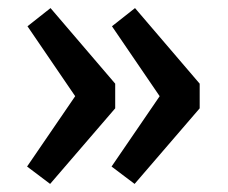

<svg xmlns="http://www.w3.org/2000/svg" viewBox="-20 -507 563 475"><path d="M314 -487 474 -300V-239L313 -52L256 -95L375 -269L257 -442ZM105 -487 265 -300V-239L104 -52L47 -95L166 -269L48 -442Z"/></svg>

Font: Bitter SemiBold
Style: Regular
Weight: 600
Designer: Sol Matas, and Bitter project Authors
Foundry: Sol Matas
Version: Version 2.001